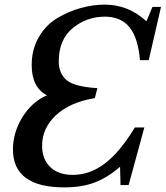

<svg xmlns="http://www.w3.org/2000/svg" viewBox="-20 -800 716 830"><path d="M613 -708 639 -770H676L623 -540H585Q577 -636 540 -682Q503 -728 433 -728Q355 -728 294.5 -678.5Q234 -629 234 -534Q234 -483 267.5 -454Q301 -425 401 -419L390 -376Q282 -358 222 -302Q162 -246 162 -170Q162 -112 197 -78Q232 -44 295 -44Q368 -44 433 -93Q498 -142 563 -249H604L536 0H501L499 -79Q444 -32 389 -11Q334 10 258 10Q36 10 36 -154Q36 -227 77 -293.5Q118 -360 183 -388Q117 -422 117 -519Q117 -587 148 -640Q179 -693 228 -722Q277 -751 329.5 -765.5Q382 -780 433 -780Q535 -780 613 -708Z"/></svg>

Font: Libre Baskerville
Style: Italic
Weight: 400
Italic angle: -15°
Designer: Pablo Impallari, Rodrigo Fuenzalida
Foundry: Pablo Impallari, Rodrigo Fuenzalida
Version: Version 1.051;Glyphs 3.2.3 (3260)